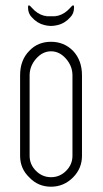

<svg xmlns="http://www.w3.org/2000/svg" viewBox="-20 -694 388 726"><path d="M246 -629Q226 -606 197.5 -599Q169 -592 142 -601Q173 -591 204 -601Q177 -592 148.5 -599Q120 -606 100 -629Q86 -643 86 -666Q86 -682 100 -665Q141 -618 204 -637Q173 -628 142 -637Q205 -618 246 -665Q260 -682 260 -666Q260 -643 246 -629ZM91 -23Q56 -56 56 -105V-409Q56 -467 91 -502Q123 -536 173 -536Q222 -536 256 -502Q290 -466 290 -409V-105Q290 -57 256 -23Q221 12 173 12Q124 12 91 -23ZM92 -355V-354V-105Q92 -72 116 -48Q140 -24 173 -24Q206 -24 230 -48Q254 -72 254 -105V-409Q254 -444 229.5 -472Q205 -500 173 -500Q141 -500 116.5 -472Q92 -444 92 -409Z"/></svg>

Font: Aaram
Style: Regular
Weight: 400
Designer: Tharique Azeez
Foundry: Tharique Azeez
Version: Version 1.7